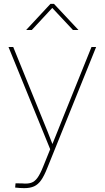

<svg xmlns="http://www.w3.org/2000/svg" viewBox="-20 -765 540 990"><path d="M58.1 202.1 60.1 180.2 94.7 180.7Q122.1 183.6 140.6 177.5Q159.2 171.4 173.3 151.6Q187.5 131.8 202.1 95.2L238.8 4.4L23.9 -522.5H48.3L193.8 -164.1Q209.5 -126.5 224.4 -88.9Q239.3 -51.3 253.9 -13.2H246.6Q262.2 -51.3 277.1 -88.9Q292 -126.5 307.1 -164.1L451.7 -522.5H475.6L223.1 103Q207.5 142.1 191.9 164.3Q176.3 186.5 155.8 195.8Q135.3 205.1 105 205.1Q91.3 205.1 82 204.3Q72.8 203.6 58.1 202.1ZM144 -610.4H115.7V-611.3L240.2 -745.1H258.3L383.8 -611.3V-610.4H356L249.5 -724.1Z"/></svg>

Font: Inter 28pt Thin
Style: Regular
Weight: 250
Designer: Rasmus Andersson
Foundry: rsms
Version: Version 4.001;git-66647c0bb